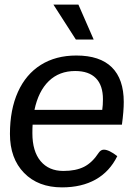

<svg xmlns="http://www.w3.org/2000/svg" viewBox="-20 -800 607 830"><path d="M121 -261Q120 -249 120 -224Q120 -146 155.5 -103.5Q191 -61 254 -61Q308 -61 343.5 -79Q379 -97 407 -140Q416 -153 429 -153Q451 -153 487 -125Q454 -58 393.5 -24Q333 10 248 10Q145 10 84 -52.5Q23 -115 23 -221Q23 -326 57.5 -402.5Q92 -479 156.5 -519.5Q221 -560 310 -560Q412 -560 463.5 -509Q515 -458 515 -359Q515 -319 507 -261ZM129 -325H422Q425 -346 425 -371Q425 -431 394.5 -462Q364 -493 305 -493Q236 -493 191 -449.5Q146 -406 129 -325ZM211 -780H319L385 -629H308Z"/></svg>

Font: Krub Medium
Style: Italic
Weight: 500
Italic angle: -8°
Designer: Ekaluck Peanpanawate
Foundry: Cadson Demak Co.,Ltd.
Version: Version 1.000; ttfautohint (v1.6)